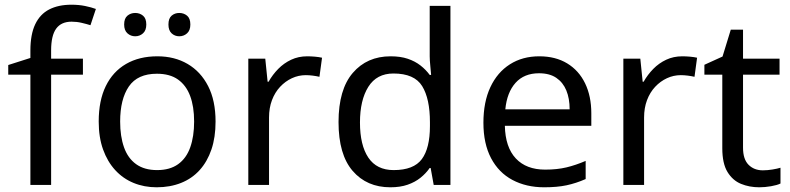

<svg xmlns="http://www.w3.org/2000/svg" viewBox="-20 -785 3355 815"><path d="M332 -468H197V0H109V-468H15V-509L109 -539V-570Q109 -639 129.5 -682Q150 -725 189 -745Q228 -765 283 -765Q315 -765 341.5 -759.5Q368 -754 387 -747L364 -678Q348 -683 327 -688Q306 -693 284 -693Q240 -693 218.5 -663.5Q197 -634 197 -571V-536H332Z M895 -269Q895 -202 877.5 -150.5Q860 -99 827.5 -63Q795 -27 748.5 -8.5Q702 10 645 10Q592 10 547 -8.5Q502 -27 469 -63Q436 -99 417.5 -150.5Q399 -202 399 -269Q399 -358 429 -419.5Q459 -481 515 -513.5Q571 -546 648 -546Q721 -546 776.5 -513.5Q832 -481 863.5 -419.5Q895 -358 895 -269ZM490 -269Q490 -206 506.5 -159.5Q523 -113 558 -88Q593 -63 647 -63Q701 -63 736 -88Q771 -113 787.5 -159.5Q804 -206 804 -269Q804 -333 787 -378Q770 -423 735.5 -447.5Q701 -472 646 -472Q564 -472 527 -418Q490 -364 490 -269ZM507 -681Q507 -707 521 -718.5Q535 -730 554 -730Q573 -730 587 -718.5Q601 -707 601 -681Q601 -656 587 -643.5Q573 -631 554 -631Q535 -631 521 -643.5Q507 -656 507 -681ZM695 -681Q695 -707 708.5 -718.5Q722 -730 741 -730Q760 -730 774 -718.5Q788 -707 788 -681Q788 -656 774 -643.5Q760 -631 741 -631Q722 -631 708.5 -643.5Q695 -656 695 -681Z M1284 -546Q1299 -546 1316.5 -544.5Q1334 -543 1347 -540L1336 -459Q1323 -462 1307.5 -464Q1292 -466 1278 -466Q1247 -466 1219 -453Q1191 -440 1169 -416.5Q1147 -393 1134.5 -360Q1122 -327 1122 -286V0H1034V-536H1106L1116 -438H1120Q1137 -468 1161 -492.5Q1185 -517 1216 -531.5Q1247 -546 1284 -546Z M1637 10Q1537 10 1477 -59.5Q1417 -129 1417 -267Q1417 -405 1477.5 -475.5Q1538 -546 1638 -546Q1680 -546 1711 -535.5Q1742 -525 1765 -507Q1788 -489 1804 -467H1810Q1809 -480 1806.5 -505.5Q1804 -531 1804 -546V-760H1892V0H1821L1808 -72H1804Q1788 -49 1765 -30.5Q1742 -12 1710.5 -1Q1679 10 1637 10ZM1651 -63Q1736 -63 1770.5 -109.5Q1805 -156 1805 -250V-266Q1805 -366 1772 -419.5Q1739 -473 1650 -473Q1579 -473 1543.5 -416.5Q1508 -360 1508 -265Q1508 -169 1543.5 -116Q1579 -63 1651 -63Z M2269 -546Q2338 -546 2387.5 -516Q2437 -486 2463.5 -431.5Q2490 -377 2490 -304V-251H2123Q2125 -160 2169.5 -112.5Q2214 -65 2294 -65Q2345 -65 2384.5 -74.5Q2424 -84 2466 -102V-25Q2425 -7 2385 1.5Q2345 10 2290 10Q2214 10 2155.5 -21Q2097 -52 2064.5 -113.5Q2032 -175 2032 -264Q2032 -352 2061.5 -415Q2091 -478 2144.5 -512Q2198 -546 2269 -546ZM2268 -474Q2205 -474 2168.5 -433.5Q2132 -393 2125 -321H2398Q2398 -367 2384 -401Q2370 -435 2341.5 -454.5Q2313 -474 2268 -474Z M2876 -546Q2891 -546 2908.5 -544.5Q2926 -543 2939 -540L2928 -459Q2915 -462 2899.5 -464Q2884 -466 2870 -466Q2839 -466 2811 -453Q2783 -440 2761 -416.5Q2739 -393 2726.5 -360Q2714 -327 2714 -286V0H2626V-536H2698L2708 -438H2712Q2729 -468 2753 -492.5Q2777 -517 2808 -531.5Q2839 -546 2876 -546Z M3218 -62Q3238 -62 3259 -65.5Q3280 -69 3293 -73V-6Q3279 1 3253 5.5Q3227 10 3203 10Q3161 10 3125.5 -4.5Q3090 -19 3068 -55Q3046 -91 3046 -156V-468H2970V-510L3047 -545L3082 -659H3134V-536H3289V-468H3134V-158Q3134 -109 3157.5 -85.5Q3181 -62 3218 -62Z"/></svg>

Font: Noto Sans Malayalam
Style: Regular
Weight: 400
Designer: Jelle Bosma - Monotype Design Team
Foundry: Monotype Imaging Inc.
Version: Version 2.103